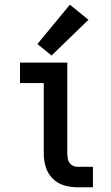

<svg xmlns="http://www.w3.org/2000/svg" viewBox="-20 -796 472 816"><path d="M309 0H375V-87H309Q296 -87 284.5 -95Q273 -103 269.5 -116.5Q266 -130 266 -143V-530H65V-443H166V-143Q166 -114 174.5 -86Q183 -58 204 -37Q225 -16 253 -8Q281 0 309 0ZM199 -560 356 -712 277 -776 139 -609Z"/></svg>

Font: Iosevka Sparkle Medium
Style: Regular
Weight: 500
Designer: Belleve Invis
Foundry: Belleve Invis
Version: Version 4.5.0; ttfautohint (v1.8.3)